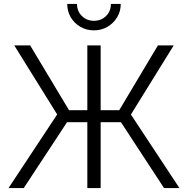

<svg xmlns="http://www.w3.org/2000/svg" viewBox="-20 -959 958 979"><path d="M493.2 -727.5V0H425.3V-727.5ZM23.4 0 271.5 -375.5 52.7 -727.5H133.8L332 -397H587.9L785.2 -727.5H865.7L647.5 -375L895 0H816.4L596.7 -335.9H321.8L101.1 0ZM459 -804.2Q420.9 -804.2 389.9 -822.3Q358.9 -840.3 340.8 -870.8Q322.8 -901.4 322.8 -939H372.6Q372.6 -901.9 397.5 -877.4Q422.4 -853 459 -853Q496.1 -853 520.8 -877.4Q545.4 -901.9 545.4 -939H595.7Q595.7 -901.4 577.4 -871.1Q559.1 -840.8 528.3 -822.5Q497.6 -804.2 459 -804.2Z"/></svg>

Font: Inter 20pt Light
Style: Regular
Weight: 300
Version: Version 4.001;git-66647c0bb